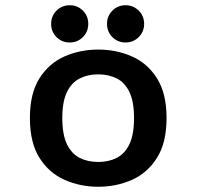

<svg xmlns="http://www.w3.org/2000/svg" viewBox="-20 -701 750 732"><path d="M354.5 11Q286 11 226.5 -15.2Q167 -41.5 130.5 -99.2Q94 -157 94 -251Q94 -345 130.5 -402.5Q167 -460 226.2 -486Q285.5 -512 354.5 -512Q423.5 -512 482.8 -486Q542 -460 578.5 -402.5Q615 -345 615 -251Q615 -157 578.5 -99.2Q542 -41.5 482.8 -15.2Q423.5 11 354.5 11ZM354.5 -83.5Q394.5 -83.5 425.2 -99.2Q456 -115 473.5 -151.5Q491 -188 491 -251Q491 -313.5 473.5 -350Q456 -386.5 425 -402Q394 -417.5 354.5 -417.5Q315 -417.5 284 -402Q253 -386.5 235.2 -350Q217.5 -313.5 217.5 -251Q217.5 -188 235.2 -151.2Q253 -114.5 284 -99Q315 -83.5 354.5 -83.5ZM246 -539Q216 -539 195.5 -559.5Q175 -580 175 -610Q175 -640 195.5 -660.5Q216 -681 246 -681Q275.5 -681 296 -660.5Q316.5 -640 316.5 -610Q316.5 -580 296 -559.5Q275.5 -539 246 -539ZM458.5 -539Q429 -539 408.5 -559.5Q388 -580 388 -610Q388 -640 408.5 -660.5Q429 -681 458.5 -681Q488 -681 508.8 -660.5Q529.5 -640 529.5 -610Q529.5 -580 508.8 -559.5Q488 -539 458.5 -539Z"/></svg>

Font: League Mono Medium
Style: Regular
Weight: 500
Width: 6
Designer: Tyler Finck
Foundry: The League of Moveable Type / Tyler Finck
Version: Version 2.300;RELEASE